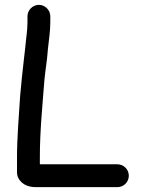

<svg xmlns="http://www.w3.org/2000/svg" viewBox="-20 -724 600 790"><path d="M510 -1C510 -27 489 -48 463 -48H144V-76C144 -188 155 -292 163 -398C168 -446 174 -476 177 -521C181 -560 187 -595 187 -633V-657C187 -682 166 -704 140 -704C114 -704 93 -682 93 -657V-633C93 -597 87 -566 84 -529L78 -477C73 -438 67 -373 63 -331C58 -247 50 -163 50 -76V-15C50 -4 53 7 60 16C75 36 96 46 129 46H463C489 46 510 25 510 -1Z"/></svg>

Font: Electronic
Style: ExBlk
Weight: 900
Version: Version 1.011